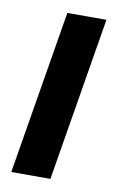

<svg xmlns="http://www.w3.org/2000/svg" viewBox="-66 -555 365 595"><g transform="rotate(10 116.5 -258.0)"><path d="M12.2 0 97.7 -515.6H220.7L135.3 0Z"/></g></svg>

Font: Inter Display SemiBold
Style: Italic
Weight: 600
Italic angle: -9.39999°
Designer: Rasmus Andersson
Foundry: rsms
Version: Version 4.000;git-a52131595